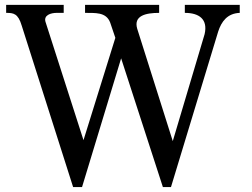

<svg xmlns="http://www.w3.org/2000/svg" viewBox="-20 -742 1021 777"><path d="M4.9 -722.2V-689.9C34.2 -689.9 53.2 -688 67.9 -638.2L275.9 15.1H312L470.2 -505.9L639.2 15.1H671.9L862.8 -613.8C876 -654.8 899.9 -688 950.2 -689.9V-722.2H728V-689.9C786.1 -689.9 821.8 -664.1 808.1 -604L679.2 -170.9L535.2 -626C520 -678.2 568.8 -689.9 624 -689.9V-722.2H324.2V-689.9C362.8 -689 409.2 -694.8 425.8 -650.9L446.8 -588.9L317.9 -174.8L165 -650.9C153.8 -681.2 187 -689.9 209 -689.9H237.8V-722.2Z"/></svg>

Font: MusGlyphs
Style: Regular
Weight: 400
Version: Version 2.1